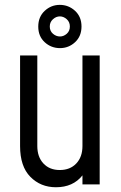

<svg xmlns="http://www.w3.org/2000/svg" viewBox="-20 -776 510 808"><path d="M215.5 12Q151 12 107.8 -31.8Q64.5 -75.5 64.5 -161.5V-542.5H137V-161.5Q137 -115.5 162.8 -88Q188.5 -60.5 231.5 -60.5Q275 -60.5 301 -88Q327 -115.5 327 -161.5V-542.5H399.5V0H327V-38Q287.5 12 215.5 12ZM232.5 -573.5Q195 -573.5 168 -598.5Q141 -623.5 141 -664Q141 -705 168 -730.2Q195 -755.5 231.5 -755.5Q268.5 -755.5 295.8 -730.5Q323 -705.5 323 -664.5Q323 -623.5 296 -598.5Q269 -573.5 232.5 -573.5ZM232.5 -622.5Q248 -622.5 261 -634Q274 -645.5 274 -664.5Q274 -683.5 260.8 -695.2Q247.5 -707 232 -707Q216 -707 202.8 -695Q189.5 -683 189.5 -664.5Q189.5 -645.5 202.8 -634Q216 -622.5 232.5 -622.5Z"/></svg>

Font: Mohave
Style: Regular
Weight: 400
Designer: Gumpita Rahayu
Foundry: Tokotype
Version: Version 2.003; ttfautohint (v1.8.3)